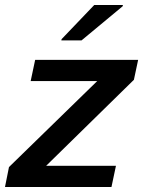

<svg xmlns="http://www.w3.org/2000/svg" viewBox="-25 -750 574 770"><path d="M-5 0 11 -80 365 -425H98L116 -510H529L512 -430L160 -85H440L422 0ZM221 -588 222 -593 353 -730H468L467 -725L302 -588Z"/></svg>

Font: Saira Medium
Style: Italic
Weight: 500
Italic angle: -12°
Designer: Hector Gatti with collaboration of the Omnibus-Type team
Foundry: Omnibus-Type
Version: Version 1.100; ttfautohint (v1.8.3)